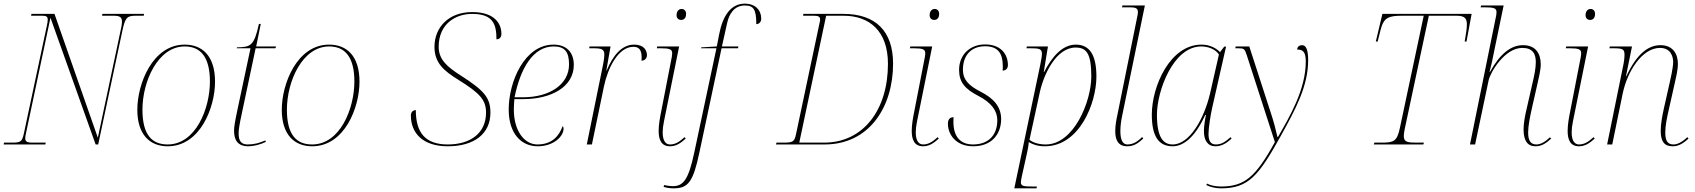

<svg xmlns="http://www.w3.org/2000/svg" viewBox="-29 -790 9269 1050"><path d="M-9 0H219L221 -10H149C118 -10 109 -17 109 -33C109 -43 112 -57 116 -75L247 -693L494 0H508L639 -616C655 -693 664 -704 714 -704H757L759 -714H531L529 -704H592C626 -704 638 -696 638 -672C638 -659 635 -640 629 -616L506 -37L269 -714H143L141 -704H202C224 -704 232 -699 232 -683C232 -675 231 -666 228 -653L102 -62C92 -16 86 -10 36 -10H-7Z M888 10C1066 10 1147 -203 1147 -343C1147 -488 1074 -546 981 -546C805 -546 722 -331 722 -190C722 -53 791 10 888 10ZM888 0C804 0 750 -50 750 -190C750 -346 835 -536 981 -536C1068 -536 1119 -478 1119 -344C1119 -196 1041 0 888 0Z M1329 10C1355 10 1392 2 1425 -14L1422 -22C1388 -8 1363 0 1325 0C1288 0 1276 -22 1276 -60C1276 -80 1279 -103 1295 -177L1369 -526H1477L1481 -536H1372L1397 -659H1387C1360 -536 1340 -533 1267 -531L1265 -526H1341L1270 -192C1255 -121 1251 -95 1251 -75C1251 -28 1268 10 1329 10Z M1678 10C1856 10 1937 -203 1937 -343C1937 -488 1864 -546 1771 -546C1595 -546 1512 -331 1512 -190C1512 -53 1581 10 1678 10ZM1678 0C1594 0 1540 -50 1540 -190C1540 -346 1625 -536 1771 -536C1858 -536 1909 -478 1909 -344C1909 -196 1831 0 1678 0Z M2420 10C2564 10 2653 -58 2653 -174C2653 -257 2617 -296 2491 -377C2417 -424 2370 -464 2370 -534C2370 -660 2463 -714 2553 -714C2668 -714 2686 -657 2686 -575C2702 -575 2713 -585 2713 -605C2713 -660 2677 -724 2553 -724C2424 -724 2347 -640 2347 -534C2347 -446 2398 -403 2477 -354C2598 -279 2629 -242 2629 -174C2629 -63 2545 0 2420 0C2296 0 2245 -65 2245 -188C2229 -187 2218 -177 2218 -158C2218 -64 2281 10 2420 10Z M2912 10C2997 10 3053 -43 3053 -87C3053 -93 3051 -98 3048 -100C3028 -46 2990 0 2910 0C2838 0 2781 -75 2781 -191C2781 -208 2783 -241 2784 -248H2833C2986 -248 3109 -315 3109 -435C3109 -505 3068 -546 2998 -546C2839 -546 2753 -343 2753 -191C2753 -60 2821 10 2912 10ZM2831 -258H2785C2817 -416 2886 -536 2999 -536C3057 -536 3083 -509 3083 -438C3083 -328 2977 -258 2831 -258Z M3270 -442 3180 0H3208L3274 -318C3294 -414 3350 -534 3435 -534C3462 -534 3480 -521 3480 -476C3480 -470 3480 -464 3479 -458C3495 -458 3509 -470 3509 -488C3509 -514 3493 -546 3439 -546C3371 -546 3323 -486 3289 -405H3287L3310 -536H3195L3193 -526H3214C3260 -526 3276 -522 3276 -491C3276 -479 3274 -463 3270 -442Z M3696 -681C3710 -681 3723 -690 3723 -714C3723 -731 3713 -741 3698 -741C3682 -741 3671 -727 3671 -707C3671 -690 3682 -681 3696 -681ZM3635 10C3669 10 3693 -7 3721 -32L3715 -40C3687 -15 3665 0 3635 0C3613 0 3595 -18 3595 -66C3595 -83 3597 -102 3602 -126L3685 -536H3565L3563 -526H3584C3634 -526 3647 -520 3647 -499C3647 -493 3646 -487 3645 -479L3587 -181C3580 -147 3573 -108 3573 -74C3573 -27 3587 10 3635 10Z M3655 240C3735 240 3762 204 3796 43L3917 -526H4007L4009 -536H3919L3948 -666C3958 -711 3985 -760 4044 -760C4092 -760 4107 -739 4107 -658C4122 -658 4134 -670 4134 -688C4134 -735 4101 -770 4044 -770C3969 -770 3924 -706 3904 -603L3891 -536L3806 -531L3805 -526H3889L3768 43C3737 190 3709 228 3651 228C3636 228 3615 225 3603 222L3600 232C3615 237 3635 240 3655 240Z M4214 0H4481C4724 0 4855 -204 4855 -442C4855 -619 4760 -714 4584 -714H4364L4363 -704H4421C4446 -704 4456 -699 4456 -684C4456 -681 4456 -678 4455 -674L4324 -55C4316 -16 4307 -10 4258 -10H4218ZM4478 -10H4342L4489 -704H4584C4725 -704 4827 -621 4827 -441C4827 -189 4692 -10 4478 -10Z M5080 -681C5094 -681 5107 -690 5107 -714C5107 -731 5097 -741 5082 -741C5066 -741 5055 -727 5055 -707C5055 -690 5066 -681 5080 -681ZM5019 10C5053 10 5077 -7 5105 -32L5099 -40C5071 -15 5049 0 5019 0C4997 0 4979 -18 4979 -66C4979 -83 4981 -102 4986 -126L5069 -536H4949L4947 -526H4968C5018 -526 5031 -520 5031 -499C5031 -493 5030 -487 5029 -479L4971 -181C4964 -147 4957 -108 4957 -74C4957 -27 4971 10 5019 10Z M5293 10C5396 10 5446 -58 5446 -139C5446 -207 5404 -253 5333 -289C5270 -321 5237 -354 5237 -408C5237 -496 5290 -537 5358 -537C5430 -537 5455 -497 5455 -428C5455 -421 5455 -412 5454 -404C5473 -404 5483 -417 5483 -434C5483 -492 5446 -547 5358 -547C5277 -547 5216 -492 5216 -408C5216 -339 5249 -303 5324 -264C5391 -229 5425 -185 5425 -133C5425 -50 5376 0 5292 0C5220 0 5185 -46 5185 -124C5185 -132 5185 -140 5186 -149C5166 -149 5155 -138 5155 -113C5155 -55 5198 10 5293 10Z M5659 -431 5518 240H5639L5642 230H5620C5569 230 5554 228 5554 207C5554 199 5556 189 5559 175L5590 35C5595 13 5596 -1 5597 -13C5620 1 5648 10 5685 10C5875 10 5967 -227 5967 -371C5967 -488 5931 -546 5854 -546C5778 -546 5721 -474 5681 -396H5679L5702 -536H5587L5584 -526H5606C5654 -526 5669 -523 5669 -496C5669 -482 5665 -461 5659 -431ZM5690 0C5643 0 5613 -15 5601 -26L5658 -288C5679 -383 5747 -530 5853 -530C5914 -530 5939 -496 5939 -371C5939 -236 5844 0 5690 0Z M6135 10C6173 10 6195 -7 6223 -32L6217 -41C6193 -16 6168 0 6136 0C6107 0 6098 -33 6098 -73C6098 -100 6102 -129 6107 -153L6232 -760H6109L6107 -750H6152C6182 -750 6194 -744 6194 -724C6194 -719 6193 -714 6192 -707L6082 -163C6076 -136 6070 -103 6070 -73C6070 -28 6084 10 6135 10Z M6384 10C6438 10 6503 -32 6562 -161H6566C6560 -135 6555 -94 6555 -76C6554 -23 6575 10 6618 10C6652 10 6679 -7 6706 -32L6701 -40C6672 -15 6652 0 6620 0C6590 0 6580 -22 6580 -58C6580 -90 6591 -160 6600 -200L6676 -535H6666L6643 -505C6620 -529 6584 -546 6542 -546C6370 -546 6270 -319 6270 -163C6270 -45 6307 10 6384 10ZM6384 0C6334 0 6298 -36 6298 -162C6298 -295 6388 -536 6540 -536C6578 -536 6618 -521 6637 -492L6589 -281C6557 -142 6477 0 6384 0Z M6648 240C6799 240 6854 172 6976 -48C7055 -191 7125 -318 7125 -461C7125 -521 7112 -543 7092 -543C7076 -543 7065 -533 7065 -519C7094 -519 7112 -509 7112 -454C7112 -299 7022 -149 6960 -41H6957C6948 -81 6937 -124 6921 -172L6803 -536H6729L6726 -526H6741C6774 -526 6778 -524 6790 -486L6943 -13C6838 178 6777 230 6648 230C6617 230 6588 223 6572 214L6568 222C6589 233 6620 240 6648 240Z M7484 0H7755L7758 -10H7721C7670 -10 7648 -12 7648 -46C7648 -56 7650 -68 7653 -84L7785 -704H7934C7979 -704 7993 -692 7993 -656C7993 -634 7988 -604 7981 -563H7991L8019 -714H7531L7495 -563H7505L7521 -626C7538 -695 7565 -704 7642 -704H7757L7627 -92C7611 -15 7593 -10 7523 -10H7487Z M8368 10C8403 10 8426 -7 8454 -32L8447 -39C8421 -14 8396 0 8373 0C8340 0 8328 -24 8328 -65C8328 -100 8337 -146 8349 -200L8379 -332C8386 -364 8397 -407 8397 -438C8397 -495 8371 -543 8300 -543C8234 -543 8174 -496 8119 -396H8117C8126 -430 8136 -477 8142 -509L8194 -760H8071L8068 -750H8090C8141 -750 8155 -745 8155 -724C8155 -716 8154 -706 8151 -694L8010 0H8038L8112 -351C8120 -391 8198 -528 8296 -528C8353 -528 8370 -496 8370 -450C8370 -416 8361 -374 8351 -332L8321 -200C8310 -155 8303 -114 8303 -83C8303 -20 8325 10 8368 10Z M8667 -681C8681 -681 8694 -690 8694 -714C8694 -731 8684 -741 8669 -741C8653 -741 8642 -727 8642 -707C8642 -690 8653 -681 8667 -681ZM8606 10C8640 10 8664 -7 8692 -32L8686 -40C8658 -15 8636 0 8606 0C8584 0 8566 -18 8566 -66C8566 -83 8568 -102 8573 -126L8656 -536H8536L8534 -526H8555C8605 -526 8618 -520 8618 -499C8618 -493 8617 -487 8616 -479L8558 -181C8551 -147 8544 -108 8544 -74C8544 -27 8558 10 8606 10Z M9118 10C9147 10 9171 -1 9205 -32L9199 -40C9164 -8 9141 0 9122 0C9088 0 9078 -25 9078 -65C9078 -103 9087 -145 9096 -185L9129 -332C9136 -364 9147 -406 9147 -441C9147 -496 9119 -543 9052 -543C8983 -543 8921 -493 8865 -373H8863L8896 -536H8775L8772 -526H8794C8846 -526 8855 -521 8855 -490C8855 -472 8852 -453 8850 -442L8760 0H8788L8845 -278C8870 -399 8951 -528 9049 -528C9107 -528 9121 -482 9121 -451C9121 -418 9106 -356 9103 -342L9071 -200C9061 -155 9053 -111 9053 -74C9053 -15 9074 10 9118 10Z"/></svg>

Font: Noto Serif Display Thin
Style: Italic
Weight: 100
Italic angle: -12°
Designer: Monotype Design Team
Foundry: Monotype Imaging Inc.
Version: Version 2.009